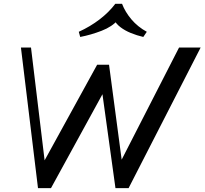

<svg xmlns="http://www.w3.org/2000/svg" viewBox="-20 -977 1062 997"><path d="M177.3 0 88.7 -730H141L217.7 -94.1H184L484.4 -640.8H546.2L618.4 -98.2H586.3L909.7 -730H1021.8L647.7 0H579.6L508.1 -516H527.5L244.7 0ZM396.5 -785.1 389.1 -811.9Q448.4 -838.8 497.6 -876.6Q546.7 -914.4 578.6 -957.1H613.8Q629.9 -915 662.4 -876.4Q695 -837.8 742.3 -811.9L724.1 -785.1Q690.6 -792.9 659.7 -805.5Q628.7 -818.1 605.8 -835.6Q582.9 -853.1 572.2 -874.4L592.6 -873.7Q562.7 -838.5 507.4 -817.1Q452 -795.7 396.5 -785.1Z"/></svg>

Font: Savate ExtraLight
Style: Italic
Weight: 200
Italic angle: -11°
Designer: Max Esnée
Foundry: Plomb Type
Version: Version 2.000